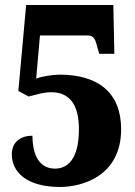

<svg xmlns="http://www.w3.org/2000/svg" viewBox="-20 -734 537 764"><path d="M219 10C305 10 462 -32 462 -220C462 -365 371 -437 217 -437C192 -437 144 -430 124 -421L139 -593H329C351 -593 359 -579 365 -554L375 -520H435L431 -714H84L53 -372L94 -350C124 -357 151 -367 184 -367C256 -367 294 -319 294 -220C294 -98 247 -63 199 -63C126 -63 109 -136 109 -194C63 -194 27 -170 27 -120C27 -51 84 10 219 10Z"/></svg>

Font: Noto Serif Devanagari Condensed Black
Style: Regular
Weight: 900
Width: 3
Designer: Universal Thirst, Indian Type Foundry and the Monotype Design Team
Foundry: Monotype Imaging Inc.
Version: Version 2.004